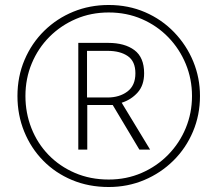

<svg xmlns="http://www.w3.org/2000/svg" viewBox="-20 -835 872 770"><path d="M416 -85Q336 -85 269 -113Q202 -141 153 -191Q104 -241 77 -307.5Q50 -374 50 -450Q50 -528 78.5 -595Q107 -662 157.5 -711.5Q208 -761 274 -788Q340 -815 416 -815Q495 -815 562 -786Q629 -757 678.5 -705.5Q728 -654 755 -588.5Q782 -523 782 -450Q782 -374 754 -307.5Q726 -241 675.5 -191Q625 -141 558.5 -113Q492 -85 416 -85ZM416 -115Q487 -115 548 -141.5Q609 -168 654.5 -214.5Q700 -261 725 -321.5Q750 -382 750 -450Q750 -518 725 -578.5Q700 -639 655 -685.5Q610 -732 549 -758.5Q488 -785 416 -785Q345 -785 284.5 -759Q224 -733 178.5 -687.5Q133 -642 107.5 -581Q82 -520 82 -450Q82 -382 106 -321Q130 -260 174.5 -214Q219 -168 280.5 -141.5Q342 -115 416 -115ZM294 -235V-663H414Q480 -663 519 -634Q558 -605 558 -541Q558 -493 532 -464Q506 -435 468 -423L582 -235H539L432 -414H330V-235ZM411 -444Q459 -444 491 -468Q523 -492 523 -541Q523 -589 492.5 -610Q462 -631 412 -631H329V-444Z"/></svg>

Font: Noto Sans Kannada UI ExtraLight
Style: Regular
Weight: 200
Designer: Jelle Bosma - Monotype Design Team
Foundry: Monotype Imaging Inc.
Version: Version 2.005; ttfautohint (v1.8.4.7-5d5b)